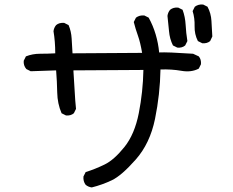

<svg xmlns="http://www.w3.org/2000/svg" viewBox="-20 -778 1040 857"><path d="M389.6 58.6Q374 56.6 362.3 46.9Q350.6 31.2 352.5 9.8L362.3 -9.8Q405.3 -23.4 447.3 -43.9Q489.3 -64.5 535.2 -121.6Q581.1 -178.7 599.6 -273.4Q618.2 -368.2 620.1 -465.8L307.6 -463.9Q311.5 -407.2 313.5 -368.2Q315.4 -329.1 319.3 -292L309.6 -272.5Q295.9 -260.7 274.4 -262.7L254.9 -272.5Q236.3 -315.4 235.4 -365.2Q234.4 -415 230.5 -463.9L117.2 -460L97.7 -469.7Q84 -485.4 85.9 -506.8L95.7 -526.4Q125 -538.1 159.2 -538.1Q193.4 -538.1 226.6 -540Q226.6 -592.8 218.8 -638.7Q220.7 -654.3 230.5 -666Q244.1 -677.7 266.6 -675.8L286.1 -666Q297.9 -638.7 299.8 -606Q301.8 -573.2 303.7 -540L614.3 -542Q606.4 -588.9 595.7 -618.7Q585 -648.4 577.1 -679.7L586.9 -699.2Q602.5 -710.9 624 -709L643.6 -699.2Q663.1 -664.1 674.8 -624.5Q686.5 -585 690.4 -543.9Q725.6 -545.9 841.8 -538.1L867.2 -526.4Q878.9 -512.7 877 -491.2L867.2 -471.7Q834 -454.1 789.6 -461.9Q745.1 -469.7 696.3 -467.8Q694.3 -356.4 671.9 -247.1Q649.4 -137.7 585.9 -65.9Q522.5 5.9 479.5 26.4Q436.5 46.9 389.6 58.6ZM771.5 -565.4 752 -575.2Q737.3 -604.5 734.4 -639.2Q731.4 -673.8 727.5 -707Q729.5 -722.7 739.3 -734.4Q753.9 -746.1 775.4 -744.1L794.9 -734.4Q806.6 -703.1 808.6 -667Q810.5 -630.9 816.4 -594.7L806.6 -575.2Q793 -563.5 771.5 -565.4ZM882.8 -585 863.3 -594.7Q847.7 -625 848.6 -661.1Q849.6 -697.3 839.8 -728.5L849.6 -748Q865.2 -759.8 886.7 -757.8L906.2 -748Q921.9 -718.8 923.8 -684.6Q925.8 -650.4 927.7 -615.2L918 -594.7Q904.3 -583 882.8 -585Z"/></svg>

Font: NaikaiFont
Style: Regular-Lite
Weight: 400
Version: Version 1.67